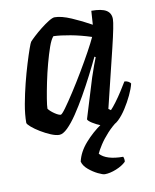

<svg xmlns="http://www.w3.org/2000/svg" viewBox="-80 -562 665 823"><g transform="rotate(-10 252.5 -150.0)"><path d="M147 0Q132 0 110.5 -9Q89 -18 67.5 -31Q46 -44 31.5 -56.5Q17 -69 16 -75Q16 -112 24 -156Q32 -200 43 -243.5Q54 -287 65.5 -324.5Q77 -362 85.5 -386Q94 -410 97 -414Q103 -421 118 -435Q133 -449 152 -464Q171 -479 188 -489.5Q205 -500 214 -500Q243 -500 286 -481.5Q329 -463 370 -440L374 -500Q419 -500 439 -487.5Q459 -475 459 -449Q459 -426 435 -327Q411 -228 373 -73L383 -66Q393 -76 407.5 -95.5Q422 -115 436.5 -137.5Q451 -160 461 -177Q470 -177 478 -172.5Q486 -168 488 -163Q483 -142 470 -114.5Q457 -87 440 -60.5Q423 -34 405 -17Q387 0 371 0Q353 0 331.5 -8.5Q310 -17 293.5 -27.5Q277 -38 275 -45L328 -218Q337 -245 345.5 -268.5Q354 -292 358 -301L353 -304Q337 -270 316 -229Q295 -188 272 -147.5Q249 -107 226.5 -73.5Q204 -40 183.5 -20Q163 0 147 0ZM168 -84Q173 -84 190.5 -108Q208 -132 232.5 -170Q257 -208 282 -250Q307 -292 327.5 -329.5Q348 -367 358 -389Q312 -404 268.5 -412Q225 -420 195 -421Q184 -409 173.5 -379Q163 -349 152.5 -310Q142 -271 134 -232Q126 -193 121 -162.5Q116 -132 116 -119Q125 -107 142 -95.5Q159 -84 168 -84ZM310 200Q301 200 280.5 190Q260 180 241 164Q222 148 217 129Q226 88 259 50.5Q292 13 332 -14L402 -15Q377 3 355.5 26.5Q334 50 319.5 72.5Q305 95 299 109Q327 140 400 140Q402 144 403 150Q404 156 403 162Q387 178 359.5 189Q332 200 310 200Z"/></g></svg>

Font: Texturina 72pt 72pt SemiBold
Style: Italic
Weight: 600
Italic angle: -11°
Designer: Guillermo Torres Carreño
Foundry: Omnibus-Type
Version: Version 1.002; ttfautohint (v1.8.3)